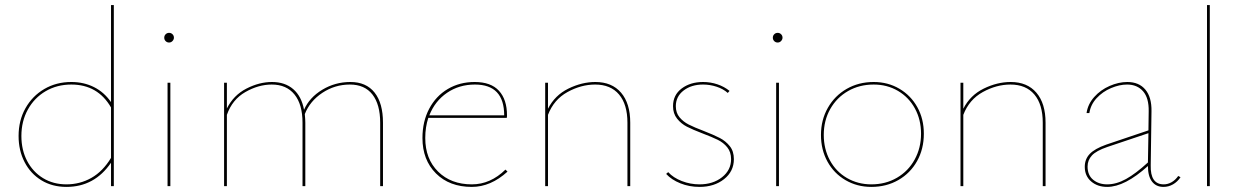

<svg xmlns="http://www.w3.org/2000/svg" viewBox="-20 -731 4876 754"><path d="M427 -711V0H416V-92Q351 3 241 3Q185 3 142.5 -23Q100 -49 76.5 -94.5Q53 -140 53 -197Q53 -258 80 -306Q107 -354 154 -381.5Q201 -409 260 -409Q309 -409 349 -389Q389 -369 416 -330V-711ZM416 -111V-309Q364 -399 260 -399Q204 -399 159.5 -373Q115 -347 89.5 -301Q64 -255 64 -197Q64 -142 86.5 -99Q109 -56 149 -31.5Q189 -7 241 -7Q294 -7 339 -32.5Q384 -58 416 -111Z M638 -406H649V0H638ZM625 -583Q625 -591 630.5 -596.5Q636 -602 644 -602Q652 -602 657.5 -596.5Q663 -591 663 -583Q663 -576 657.5 -570Q652 -564 644 -564Q636 -564 630.5 -569.5Q625 -575 625 -583Z M1484 -249V0H1473V-249Q1473 -321 1442.5 -360Q1412 -399 1354 -399Q1295 -399 1246 -366.5Q1197 -334 1177 -283Q1179 -261 1179 -249V0H1168V-249Q1168 -321 1136.5 -360Q1105 -399 1047 -399Q995 -399 943.5 -369.5Q892 -340 871 -280V0H860V-406H871V-305Q897 -357 947.5 -383Q998 -409 1048 -409Q1099 -409 1131.5 -381Q1164 -353 1174 -300Q1195 -348 1245.5 -378.5Q1296 -409 1356 -409Q1418 -409 1451 -367.5Q1484 -326 1484 -249Z M1973 -57Q1907 3 1833 3Q1745 3 1692 -50Q1639 -103 1639 -189Q1639 -254 1665.5 -304Q1692 -354 1738.5 -381.5Q1785 -409 1844 -409Q1908 -409 1939.5 -374.5Q1971 -340 1971 -278Q1971 -271 1970 -268H1662Q1650 -232 1650 -189Q1650 -107 1700.5 -57Q1751 -7 1833 -7Q1906 -7 1965 -65ZM1666 -278H1960Q1960 -399 1845 -399Q1783 -399 1735.5 -366.5Q1688 -334 1666 -278Z M2455 -249V0H2444V-249Q2444 -321 2411 -360Q2378 -399 2317 -399Q2262 -399 2208.5 -369.5Q2155 -340 2132 -280V0H2121V-406H2132V-304Q2159 -357 2212 -383Q2265 -409 2318 -409Q2383 -409 2419 -367Q2455 -325 2455 -249Z M2596 -48 2604 -55Q2624 -33 2657.5 -20Q2691 -7 2727 -7Q2780 -7 2815.5 -35Q2851 -63 2851 -106Q2851 -134 2836 -152.5Q2821 -171 2798.5 -182Q2776 -193 2739 -207Q2700 -222 2677.5 -233.5Q2655 -245 2639 -265Q2623 -285 2623 -314Q2623 -358 2657 -383.5Q2691 -409 2741 -409Q2770 -409 2797 -400Q2824 -391 2845 -374L2838 -366Q2820 -382 2794 -390.5Q2768 -399 2741 -399Q2695 -399 2664.5 -375.5Q2634 -352 2634 -314Q2634 -288 2648.5 -270.5Q2663 -253 2684.5 -242Q2706 -231 2743 -217Q2784 -201 2807 -189Q2830 -177 2846 -157Q2862 -137 2862 -106Q2862 -58 2823.5 -27.5Q2785 3 2727 3Q2687 3 2652 -11Q2617 -25 2596 -48Z M3028 -406H3039V0H3028ZM3015 -583Q3015 -591 3020.5 -596.5Q3026 -602 3034 -602Q3042 -602 3047.5 -596.5Q3053 -591 3053 -583Q3053 -576 3047.5 -570Q3042 -564 3034 -564Q3026 -564 3020.5 -569.5Q3015 -575 3015 -583Z M3204 -201Q3204 -260 3231 -307.5Q3258 -355 3305 -382Q3352 -409 3411 -409Q3467 -409 3512 -382.5Q3557 -356 3582.5 -310Q3608 -264 3608 -206Q3608 -146 3581.5 -98.5Q3555 -51 3508 -24Q3461 3 3402 3Q3346 3 3300.5 -23.5Q3255 -50 3229.5 -96.5Q3204 -143 3204 -201ZM3597 -206Q3597 -261 3573 -305Q3549 -349 3506.5 -374Q3464 -399 3411 -399Q3355 -399 3310.5 -373.5Q3266 -348 3240.5 -303Q3215 -258 3215 -201Q3215 -146 3239 -101.5Q3263 -57 3306 -32Q3349 -7 3402 -7Q3458 -7 3502.5 -33Q3547 -59 3572 -104.5Q3597 -150 3597 -206Z M4086 -249V0H4075V-249Q4075 -321 4042 -360Q4009 -399 3948 -399Q3893 -399 3839.5 -369.5Q3786 -340 3763 -280V0H3752V-406H3763V-304Q3790 -357 3843 -383Q3896 -409 3949 -409Q4014 -409 4050 -367Q4086 -325 4086 -249Z M4616 -35Q4604 -17 4586.5 -7Q4569 3 4549 3Q4520 3 4504 -18Q4488 -39 4488 -79Q4397 3 4328 3Q4290 3 4265 -18.5Q4240 -40 4240 -76Q4240 -106 4259.5 -126.5Q4279 -147 4324 -163L4490 -219L4491 -294Q4492 -346 4469 -372.5Q4446 -399 4406 -399Q4376 -399 4343 -385Q4310 -371 4286.5 -345.5Q4263 -320 4258 -287H4247Q4252 -322 4277 -350Q4302 -378 4337.5 -393.5Q4373 -409 4407 -409Q4453 -409 4478 -379Q4503 -349 4502 -294L4499 -82Q4497 -7 4550 -7Q4566 -7 4581 -15.5Q4596 -24 4607 -40ZM4328 -7Q4364 -7 4402 -28Q4440 -49 4488 -93L4490 -208L4329 -154Q4285 -139 4268 -120.5Q4251 -102 4251 -77Q4251 -43 4273 -25Q4295 -7 4328 -7Z M4720 -711H4731V0H4720Z"/></svg>

Font: Ysabeau Hairline
Style: Regular
Weight: 100
Designer: Christian Thalmann (Catharsis Fonts)
Version: Version 0.003